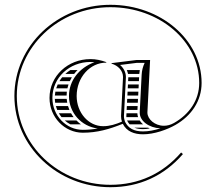

<svg xmlns="http://www.w3.org/2000/svg" viewBox="-20 -600 900 800"><path d="M273 -82H317.1C310.5 -86.8 304.3 -92.2 298.6 -98H249.9C256.9 -91.8 264.7 -86.4 273 -82ZM208.4 -188C208.5 -182.6 209 -177.2 209.8 -172H260C259.1 -177.2 258.3 -182.6 257.9 -188ZM212.8 -158C214.3 -152.5 216.2 -147.1 218.3 -142H269.2C267 -147.2 265 -152.5 263.4 -158ZM225.3 -128C228.6 -122.3 232.3 -117 236.4 -112H286.6C282.7 -117.1 279.2 -122.4 276.1 -128ZM208.6 -202H257.5C257.5 -207.4 257.9 -212.8 258.5 -218H210.7C209.7 -212.8 209 -207.4 208.6 -202ZM273.1 -308C265.6 -303.3 258.6 -297.9 252.2 -292H289C293.3 -297.6 298 -303 303.1 -308ZM239 -278C234.8 -272.9 231.1 -267.6 227.7 -262H270.9C273.4 -267.5 276.3 -272.8 279.4 -278ZM220.3 -248C217.9 -242.8 215.9 -237.5 214.2 -232H260.9C262.1 -237.4 263.6 -242.8 265.4 -248ZM506.6 -112H555.3C553.6 -117.1 552.5 -122.4 552.3 -128H507L506.5 -118.1C506.5 -117.2 506.4 -116.4 506.4 -115.5C506.4 -114.4 506.5 -113.2 506.6 -112ZM509.7 -98C509.8 -97.6 509.9 -97.3 510 -96.9C512.9 -91.2 516.2 -86.2 520 -82H576C570.5 -86.8 565.8 -92.2 562.1 -98ZM510.8 -202H555.8L556.6 -218H511.6C511.3 -212.7 511 -207.3 510.8 -202ZM510 -188C509.8 -182.7 509.5 -177.3 509.2 -172H554.2C554.5 -177.3 554.8 -182.7 555 -188ZM508.5 -158 507.7 -142H552.7L553.5 -158ZM513.8 -262H558.8L559.6 -278H514.6C514.6 -277.1 514.5 -276.3 514.5 -275.4ZM513.1 -248C512.8 -242.7 512.5 -237.3 512.3 -232H557.3C557.6 -237.3 557.8 -242.7 558.1 -248ZM508.4 -308C510.7 -302.9 512.4 -297.6 513.4 -292H560.4C560.8 -297.5 561.5 -302.8 562.5 -308ZM597 -68H540C550 -64 562 -62 576 -62C585 -62 596 -63 604 -65ZM356.3 -353.7C264 -353.7 186.3 -284.4 186.3 -192C186.3 -112 248.5 -47 325.2 -47C385.2 -47 435.5 -61.6 491.7 -84.2C507.5 -52.1 539.6 -40.4 576 -40.4C622.6 -40.4 676 -59.5 711 -79.5C778 -117.8 820 -180 820 -254.4C820 -434.1 649.8 -580 440 -580C219.2 -580 40 -409.8 40 -200C40 9.8 219.2 180 440 180C560.4 180 663.3 132.9 742.2 42L734.6 35.4C657.7 124.1 557.4 170 440 170C224.7 170 50 4.2 50 -200C50 -404.2 224.7 -570 440 -570C644.2 -570 810 -428.6 810 -254.4C810 -183.3 769.4 -124.1 705 -87.6C690.7 -79.5 676.3 -76 662.9 -76C624.7 -76 594.2 -103.8 594.2 -130.7C594.2 -131.9 594.3 -133 594.3 -134.2L605.4 -350H548.9L445.2 -337L444.1 -335C472.4 -327.1 492.6 -305.1 492.6 -279.1C492.6 -278.2 492.6 -277.4 492.5 -276.5L484.5 -119.2C484.5 -118 484.4 -116.8 484.4 -115.5C484.4 -107.7 485.7 -100.2 488.1 -93.1C461.5 -82.1 437.9 -74.2 409.7 -74.2C348.8 -74.2 299.4 -130.5 299.4 -199.9C299.4 -278 355.3 -339 422.3 -339L423.4 -341C400.6 -349.1 380.3 -353.8 356.3 -353.8ZM500.7 -93.1C498.5 -99.8 496.4 -107.5 496.4 -115.5C496.4 -116.6 496.5 -117.5 496.5 -118.6L504.5 -275.9C504.5 -277 504.6 -278 504.6 -279.1C504.6 -299.3 494.3 -317.2 480.3 -329.3L549.6 -338H582.7C575 -321.5 571.1 -306.2 570.2 -288L562.3 -134.9C562.3 -133.4 562.2 -132.1 562.2 -130.7C562.2 -95.6 600.6 -67.4 648.4 -65.2C623.9 -57.3 599.1 -52.4 576 -52.4C538.9 -52.4 514.7 -64.7 500.7 -93.1ZM387.1 -64.6C367.2 -61 346.7 -59 325.2 -59C255.6 -59 198.3 -118.1 198.3 -192C198.3 -277.1 269.9 -341.8 356.3 -341.8C362.1 -341.8 369.1 -341.3 373.6 -340.8C310.1 -317.5 267.4 -264.2 267.4 -199.9C267.4 -130.8 318.1 -73.6 387.1 -64.6Z"/></svg>

Font: SortefaxS02
Style: Medium
Weight: 500
Designer: gluk
Foundry: gluk
Version: Version 0.261